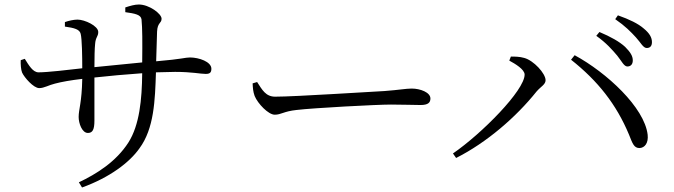

<svg xmlns="http://www.w3.org/2000/svg" viewBox="-20 -787 2990 852"><path d="M72 -520C71 -503 73 -477 78 -465C88 -443 129 -396 154 -396C176 -396 198 -410 224 -416C254 -424 294 -431 345 -437C343 -331 329 -302 329 -268C329 -240 344 -197 370 -197C391 -197 399 -212 399 -252V-443C462 -450 539 -457 611 -462C610 -346 599 -232 550 -155C495 -69 408 -15 330 22L344 45C466 1 555 -66 599 -129C664 -217 668 -342 672 -466L757 -468C832 -468 869 -459 893 -459C911 -459 918 -465 918 -482C918 -513 863 -532 823 -532C801 -532 791 -525 673 -515L677 -647C679 -688 697 -683 697 -704C697 -726 642 -767 596 -767C578 -767 557 -761 536 -754V-733C579 -727 605 -722 608 -701C612 -662 612 -600 611 -510L399 -489C399 -533 400 -573 402 -591C404 -623 416 -624 416 -645C416 -672 356 -700 324 -700C307 -700 285 -695 268 -689V-669C310 -663 333 -657 338 -637C344 -613 345 -535 345 -484C285 -477 190 -466 151 -466C126 -466 108 -497 90 -526Z M1121 -423 1101 -417C1102 -397 1103 -380 1110 -361C1124 -327 1171 -278 1199 -278C1228 -278 1239 -293 1296 -299C1371 -308 1652 -323 1715 -323C1776 -323 1811 -321 1846 -321C1880 -321 1890 -332 1890 -350C1890 -377 1845 -394 1807 -394C1781 -394 1753 -388 1686 -383C1640 -381 1290 -358 1201 -358C1159 -358 1143 -389 1121 -423Z M2719 -540C2739 -515 2749 -492 2764 -492C2779 -492 2788 -502 2788 -519C2788 -538 2778 -555 2754 -579C2729 -602 2690 -624 2640 -645L2626 -628C2670 -597 2697 -566 2719 -540ZM2802 -621C2824 -597 2834 -574 2850 -574C2865 -574 2873 -583 2873 -600C2873 -620 2863 -639 2836 -661C2812 -682 2773 -701 2722 -719L2710 -702C2755 -671 2779 -646 2802 -621ZM2240 -518C2266 -504 2308 -479 2308 -456C2308 -386 2118 -194 1990 -106L2004 -86C2139 -154 2270 -267 2361 -381C2380 -403 2401 -412 2401 -431C2401 -461 2348 -519 2306 -530C2286 -536 2262 -536 2247 -536ZM2818 -130C2841 -131 2858 -152 2854 -189C2840 -310 2672 -465 2530 -542L2514 -522C2633 -428 2715 -324 2771 -190C2787 -150 2793 -130 2818 -130Z"/></svg>

Font: Harano Aji Mincho TW
Style: Regular
Weight: 400
Foundry: Masamichi Hosoda
Version: HaranoAjiMinchoTW-Regular version 20230610;ttx 4.39.4